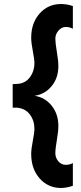

<svg xmlns="http://www.w3.org/2000/svg" viewBox="-20 -734 403 954"><path d="M283 200Q219 200 177 152.5Q135 105 135 31Q135 7 143 -34Q151 -75 151 -94Q151 -135 128.5 -165Q106 -195 65 -199H43V-316Q54 -316 65 -317Q105 -319 128 -349.5Q151 -380 151 -421Q151 -439 143 -480.5Q135 -522 135 -546Q135 -620 177 -667Q219 -714 283 -714Q313 -714 342 -704V-591Q327 -600 306.5 -600Q286 -600 270.5 -582Q255 -564 255 -542Q255 -520 262.5 -476Q270 -432 270 -406Q270 -347 237 -306.5Q204 -266 152 -258Q204 -250 237 -208.5Q270 -167 270 -108Q270 -82 262.5 -38.5Q255 5 255 27.5Q255 50 270 67.5Q285 85 306 85Q327 85 342 76V189Q311 200 283 200Z"/></svg>

Font: Hind Guntur SemiBold
Style: Regular
Weight: 600
Designer: Manushi Parikh, Hitesh Malaviya
Foundry: Indian Type Foundry
Version: Version 1.000;PS 1.0;hotconv 1.0.86;makeotf.lib2.5.63406; tt